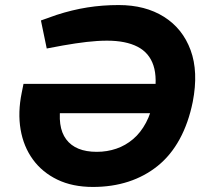

<svg xmlns="http://www.w3.org/2000/svg" viewBox="-20 -730 815 760"><path d="M348 10Q267 10 207 -19Q147 -48 110 -99Q73 -150 61.5 -217.5Q50 -285 66 -363L73 -398H629L605 -282H172L222 -325Q205 -228 242 -178.5Q279 -129 363 -129Q404 -129 440.5 -141.5Q477 -154 507 -179.5Q537 -205 558 -244.5Q579 -284 589 -338Q604 -420 587.5 -470.5Q571 -521 524.5 -545Q478 -569 404 -569Q366 -569 323 -564Q280 -559 229 -550L165 -538L142 -649L204 -671Q266 -691 325.5 -700.5Q385 -710 450 -710Q555 -710 629 -663.5Q703 -617 734.5 -531.5Q766 -446 743 -327Q726 -243 691 -179Q656 -115 604.5 -73.5Q553 -32 488.5 -11Q424 10 348 10Z"/></svg>

Font: REM SemiBold
Style: Italic
Weight: 600
Italic angle: -11°
Designer: Octavio Pardo
Foundry: Ashler Design
Version: Version 1.005;gftools[0.9.28]